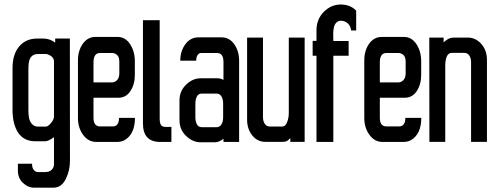

<svg xmlns="http://www.w3.org/2000/svg" viewBox="-20 -641 2219 867"><path d="M147.7 -466.9H175.4Q205 -466.9 229.2 -448.6V-464.4V-466.9H231.7H293H295.5V-464.4L295.9 84.5Q295.9 129.9 276.7 168Q257.4 206.5 220.8 206.5H134.9Q106.2 206.5 83.5 184.8Q60.8 163 60.8 129.9V100.8V98.3H62.7H122.5H125V100.8Q124.5 116.1 132.4 126Q140.3 135.9 151.2 135.9H186.3Q210 135.4 220.4 116.1V115.6Q223.8 109.7 223.8 100.3V-21.7Q211.5 -12.4 201.3 -7.7Q191.2 -3 183.3 -3H140.3Q87.9 -3 61.8 -42Q36.6 -80.5 36.6 -145.3V-334.5Q36.6 -395.8 66.7 -431.3Q96.8 -466.9 147.7 -466.9ZM210 -85Q223.8 -101.3 223.8 -115.6V-363.6Q223.3 -384.9 197.1 -394.8Q190.7 -397.7 186.8 -397.2H152.7Q114.6 -397.2 109.7 -355.2Q108.2 -341.4 108.2 -324.6V-145.8Q108.2 -109.7 115.1 -95.4Q127 -69.2 152.7 -69.2H186.8Q196.6 -69.2 210 -85Z M589.4 -108.7V-106.2Q588.9 -70.7 577.3 -46.2Q565.7 -21.7 543 -8.4Q535.6 -4 526.4 -2Q517.3 0 507.4 0H415Q379 0 355.7 -31.6Q332.5 -62.7 332 -106.7V-368.1Q332 -411.6 353.3 -442.7Q375.5 -474.3 411.1 -474.3H510.4Q546.4 -474.3 567.7 -441.2Q588.9 -408.6 588.9 -364.6V-302.9Q588.9 -260.4 569.2 -230.2Q549.4 -199.6 514.3 -199.6H402.2V-109.2Q402.2 -70.2 431.8 -70.2H490.6Q502.5 -70.2 509.9 -79.5Q517.3 -88.9 517.3 -106.2V-108.7H519.8H587ZM485.2 -401.7H431.8Q402.7 -401.7 402.2 -360.7V-268.8H485.2Q498.5 -268.8 508.6 -279.2Q518.8 -289.5 518.8 -309.8V-362.6Q518.8 -383.4 508.9 -392.5Q499 -401.7 485.2 -401.7Z M701.1 -103.3Q701.1 -75.6 714.9 -70.2Q721.3 -67.7 730.2 -67.7Q739.6 -67.7 751.5 -68.2H754V-65.7V-2.5V0H751.5H703.6Q625.5 0 625.5 -83.5V-547.9V-549.9H628H698.6H701.1V-547.9Z M989.1 -280.1V-361.2Q989.1 -401.7 960 -401.7H888.8Q878.5 -401.7 872.5 -392.8Q866.1 -383.4 866.1 -369.1V-367.1H863.6H796.4H794V-369.6Q795 -412.5 817.7 -442.2Q840.4 -472.3 876 -472.3H980.7Q1015.8 -472.3 1037.5 -441.7Q1059.3 -411.6 1059.8 -368.1V-2.5V0H1057.3H991.6H989.1V-2.5V-14.3Q969.4 1.5 950.1 1.5H886.4Q849.8 1.5 820.2 -27.2Q790.5 -55.8 790.5 -97.8V-187.3Q790.5 -229.7 820.2 -258.6Q849.8 -287.5 886.4 -287.5H962.5Q976.3 -287.5 989.1 -280.1ZM979.7 -79.1Q987.6 -91.9 987.6 -111.2V-174.4Q987.6 -193.2 979.7 -206Q972.3 -218.4 957.5 -218.4H891.3Q876 -218.4 869.6 -206Q862.6 -193.2 862.2 -174.4V-111.2Q862.2 -92.4 869.6 -79.1Q876 -66.7 891.3 -66.7H957.5Q972.3 -66.7 979.7 -79.1Z M1355.7 -0.5H1353.3H1293.5H1291V-3V-17.3Q1284.1 -10.4 1279.6 -6.7Q1275.2 -3 1271.2 -2.5Q1263.8 -0.5 1255.9 -0.5H1177.9Q1142.3 -0.5 1119.1 -29.6Q1095.8 -58.3 1095.8 -101.3V-468.9V-471.3H1098.3H1165H1167.5V-468.9V-111.7Q1167.5 -93.9 1175.9 -81.5Q1183.8 -69.7 1198.1 -69.7H1254.9Q1268.8 -69.7 1276.2 -88.4Q1284.1 -108.7 1284.1 -130.9V-468.9V-471.3H1286.6H1353.3H1355.7V-468.9V-3Z M1588.4 -592.9V-591.9V-505.4V-503.5H1586H1567.7H1565.7L1565.2 -505.4Q1561.8 -532.6 1537.1 -544Q1530.6 -546.9 1519.3 -547.4Q1507.9 -547.4 1499.5 -539.5Q1491.1 -531.6 1488.1 -518.8Q1484.7 -505.4 1484.7 -488.6Q1484.7 -472.8 1485.2 -456H1551.9H1554.3V-453.6V-391.3V-389.3H1551.9H1485.2V-2.5V0H1482.7H1411.6H1409.1V-2.5V-389.3H1394.3H1391.8V-391.8V-454.1V-456.5H1394.3H1409.1V-503.5Q1409.1 -554.3 1442.2 -587.5Q1475.3 -620.6 1518.5 -620.6Q1561.8 -620.6 1587.9 -593.4Z M1882.4 -108.7V-106.2Q1881.9 -70.7 1870.3 -46.2Q1858.7 -21.7 1836 -8.4Q1828.6 -4 1819.4 -2Q1810.3 0 1800.4 0H1708Q1671.9 0 1648.7 -31.6Q1625.5 -62.7 1625 -106.7V-368.1Q1625 -411.6 1646.2 -442.7Q1668.5 -474.3 1704.1 -474.3H1803.4Q1839.4 -474.3 1860.7 -441.2Q1881.9 -408.6 1881.9 -364.6V-302.9Q1881.9 -260.4 1862.2 -230.2Q1842.4 -199.6 1807.3 -199.6H1695.2V-109.2Q1695.2 -70.2 1724.8 -70.2H1783.6Q1795.5 -70.2 1802.9 -79.5Q1810.3 -88.9 1810.3 -106.2V-108.7H1812.7H1879.9ZM1778.2 -401.7H1724.8Q1695.7 -401.7 1695.2 -360.7V-268.8H1778.2Q1791.5 -268.8 1801.6 -279.2Q1811.8 -289.5 1811.8 -309.8V-362.6Q1811.8 -383.4 1801.9 -392.5Q1792 -401.7 1778.2 -401.7Z M2076.6 -402.2H2019.8Q2006.9 -402.2 1999.5 -389.6Q1992.1 -377 1990.6 -350.8V-3V-0.5H1988.1H1921.4H1919V-3L1918.5 -468.9V-471.3H1920.9H1980.7H1983.2V-468.9V-449.6Q2004.9 -470.8 2026.7 -471.3H2092.9Q2128 -471.3 2153.7 -442.2Q2178.9 -413.5 2178.9 -370.6V-3V-0.5H2176.4H2109.7H2107.2V-3V-360.2Q2107.2 -378 2099.3 -390.3Q2091.4 -402.2 2076.6 -402.2Z"/></svg>

Font: RIT Uroob
Style: 

Weight: 700
Designer: Hussain K H
Foundry: RIT
Version: 2.1.1